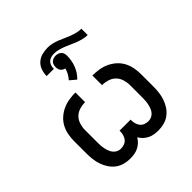

<svg xmlns="http://www.w3.org/2000/svg" viewBox="-217 -1007 1184 1184"><g transform="rotate(-45 375.0 -414.5)"><path d="M497 8Q479 8 461 5Q443 2 427 -6Q411 -14 397.5 -26.5Q384 -39 375 -55Q366 -39 352.5 -26.5Q339 -14 323 -6Q307 2 289 5Q271 8 253 8Q227 8 202 1.5Q177 -5 156 -20.5Q135 -36 120.5 -58Q106 -80 97.5 -104.5Q89 -129 86 -154.5Q83 -180 83 -206V-314Q83 -342 88.5 -370.5Q94 -399 107.5 -424Q121 -449 142.5 -468Q164 -487 190 -499Q216 -511 244.5 -515.5Q273 -520 301 -520V-436Q277 -436 252.5 -428.5Q228 -421 211 -404Q194 -387 186.5 -362.5Q179 -338 179 -314V-206Q179 -192 180 -178Q181 -164 184 -150Q187 -136 192 -123Q197 -110 206 -99Q215 -88 228 -82Q241 -76 255 -76Q270 -76 285 -81.5Q300 -87 309.5 -99Q319 -111 323 -126Q327 -141 327 -156V-161H423V-156Q423 -141 427 -126Q431 -111 440.5 -99Q450 -87 465 -81.5Q480 -76 495 -76Q509 -76 522 -82Q535 -88 544 -99Q553 -110 558 -123Q563 -136 566 -150Q569 -164 570 -178Q571 -192 571 -206V-314Q571 -338 563.5 -362.5Q556 -387 539 -404Q522 -421 497.5 -428.5Q473 -436 449 -436V-520Q477 -520 505.5 -515.5Q534 -511 560 -499Q586 -487 607.5 -468Q629 -449 642.5 -424Q656 -399 661.5 -370.5Q667 -342 667 -314V-206Q667 -180 664 -154.5Q661 -129 652.5 -104.5Q644 -80 629.5 -58Q615 -36 594 -20.5Q573 -5 548 1.5Q523 8 497 8ZM247 -717Q247 -742 255.5 -766.5Q264 -791 282.5 -807.5Q301 -824 325.5 -830.5Q350 -837 375 -837Q395 -837 414.5 -832.5Q434 -828 453 -820.5Q472 -813 490 -804.5Q508 -796 527 -789Q546 -782 565.5 -777Q585 -772 605 -772V-717Q585 -717 565.5 -722Q546 -727 527 -734Q508 -741 490 -749.5Q472 -758 453 -765.5Q434 -773 414.5 -778Q395 -783 375 -783Q362 -783 349 -779Q336 -775 326.5 -765.5Q317 -756 313.5 -743Q310 -730 310 -717ZM365 -568 325 -602Q338 -616 347.5 -633Q357 -650 362 -669Q354 -670 346.5 -674.5Q339 -679 334 -685.5Q329 -692 327 -700.5Q325 -709 325 -717Q325 -727 328 -737Q331 -747 338.5 -754Q346 -761 355.5 -764Q365 -767 375 -767Q385 -767 394.5 -764Q404 -761 411.5 -754Q419 -747 422 -737Q425 -727 425 -717Q425 -696 421.5 -676Q418 -656 410.5 -636.5Q403 -617 391.5 -599.5Q380 -582 365 -568Z"/></g></svg>

Font: Iosevka Etoile Medium
Style: Regular
Weight: 500
Designer: Belleve Invis
Foundry: Belleve Invis
Version: Version 22.1.2; ttfautohint (v1.8.4)